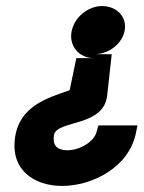

<svg xmlns="http://www.w3.org/2000/svg" viewBox="-20 -614 474 634"><path d="M30 -162C13 -52 94 0 185 0C285 0 407 -62 429 -176L434 -200H305L299 -179C291 -145 239 -115 197 -118C171 -120 153 -131 158 -167C165 -219 324 -193 334 -300L349 -435H292C339 -435 385 -470 392 -515C399 -560 364 -594 317 -594C270 -594 224 -556 216 -508C208 -460 243 -422 290 -422H232L210 -316C138 -291 46 -265 30 -162Z"/></svg>

Font: Charger Pro
Style: UltraObl
Weight: 900
Designer: Jasper
Foundry: Cannot Into Space Fonts
Version: Version 1.09